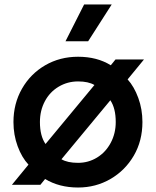

<svg xmlns="http://www.w3.org/2000/svg" viewBox="-20 -814 694 856"><path d="M181 -16 160 10H33L107 -80Q77 -112 58.5 -162.5Q40 -213 40 -270Q40 -352 78 -418.5Q116 -485 181.5 -523Q247 -561 328 -561Q413 -561 474 -523L495 -549H622L549 -460Q578 -428 596.5 -377.5Q615 -327 615 -270Q615 -186 576.5 -120Q538 -54 472.5 -16Q407 22 328 22Q244 22 181 -16ZM183 -172 401 -435Q374 -451 328 -451Q281 -451 241.5 -427.5Q202 -404 180 -362.5Q158 -321 158 -270Q158 -208 183 -172ZM328 -88Q374 -88 412.5 -111.5Q451 -135 473.5 -177Q496 -219 496 -270Q496 -331 472 -367L254 -104Q281 -88 328 -88ZM355 -794H478L373 -630H272Z"/></svg>

Font: BLUETTI 2.0 Medium
Style: Italic
Weight: 500
Designer: Stijn de Vries
Foundry: tokotype
Version: Version 2.005;October 31, 2023;FontCreator 14.0.0.2814 64-bi